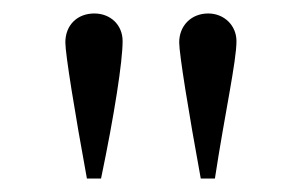

<svg xmlns="http://www.w3.org/2000/svg" viewBox="-20 -696 448 285"><path d="M299 -431C314 -529 331 -605 331 -635C331 -658 313 -676 289 -676C264 -676 246 -658 246 -633C246 -616 260 -529 278 -431ZM130 -431C150 -527 162 -605 162 -635C162 -659 144 -676 120 -676C95 -676 77 -659 77 -633C77 -616 91 -529 109 -431Z"/></svg>

Font: XITS Math
Style: Regular
Weight: 400
Designer: MicroPress Inc., with final additions and corrections provided by Coen Hoffman, Elsevier (retired)
Version: Version 1.108